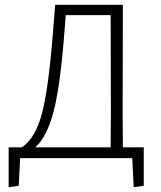

<svg xmlns="http://www.w3.org/2000/svg" viewBox="-20 -659 671 800"><path d="M16 121V-45H71Q128 -83 155.5 -188.5Q183 -294 202 -541L210 -639H492L491 -197L492 -45H579V115L537 121L531 0H64L58 115ZM249 -533Q232 -308 204.5 -199Q177 -90 127 -45H441L442 -194L441 -596H254Z"/></svg>

Font: Alegreya Sans SC Light
Style: Regular
Weight: 300
Designer: Juan Pablo del Peral
Foundry: Huerta Tipografica
Version: Version 2.007